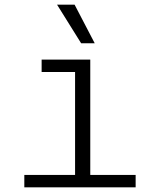

<svg xmlns="http://www.w3.org/2000/svg" viewBox="-20 -801 690 821"><path d="M301 0V-546H366V0ZM84 0V-53H560V0ZM158 -493V-546H333V-493ZM385 -616H327L224 -781H299Z"/></svg>

Font: Azeret Mono ExtraLight
Style: Regular
Weight: 250
Designer: Martin Vácha
Foundry: Displaay
Version: Version 1.002